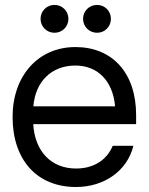

<svg xmlns="http://www.w3.org/2000/svg" viewBox="-20 -749 605 781"><path d="M289.1 11.7C402.8 11.7 497.6 -53.2 522.5 -155.8H438.5C413.1 -95.2 357.9 -63.5 289.1 -63.5C189.5 -63.5 121.6 -132.3 115.2 -244.1H533.7V-280.3C533.7 -453.1 436.5 -557.6 286.6 -557.6C135.3 -557.6 31.2 -440.4 31.2 -273.4C31.2 -97.2 131.3 11.7 289.1 11.7ZM115.7 -316.4C124 -418.9 190.9 -482.4 286.6 -482.4C377 -482.4 439 -420.4 448.2 -316.4ZM145 -672.4C145 -640.6 169.9 -615.7 201.7 -615.7C233.4 -615.7 258.3 -640.6 258.3 -672.4C258.3 -704.1 233.4 -729 201.7 -729C169.9 -729 145 -704.1 145 -672.4ZM317.9 -672.4C317.9 -640.6 342.8 -615.7 375 -615.7C406.2 -615.7 431.2 -640.6 431.2 -672.4C431.2 -704.1 406.2 -729 375 -729C342.8 -729 317.9 -704.1 317.9 -672.4Z"/></svg>

Font: Guggenheim Sans Display
Style: Regular
Weight: 400
Designer: Modified by Tom Baber under direction of Pentagram Design 2023
Foundry: rsms
Version: Version 1.001;Glyphs 3.1.2 (3151)